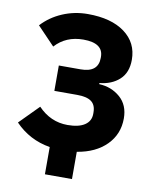

<svg xmlns="http://www.w3.org/2000/svg" viewBox="-93 -779 794 999"><g transform="rotate(10 304.0 -280.0)"><path d="M214 150V6Q105 -12 29 -91L129 -192Q195 -123 285 -123Q344 -123 375.5 -144Q407 -165 407 -203V-211Q407 -250 383 -268Q359 -286 308 -286H187V-420H302Q395 -420 395 -497V-502Q395 -575 290 -575Q198 -575 141 -512L49 -608Q93 -656 156 -683Q219 -710 290 -710Q414 -710 485 -657.5Q556 -605 556 -515Q556 -447 515.5 -410Q475 -373 411 -367V-361Q476 -358 522 -318Q568 -278 568 -207Q568 -124 511.5 -67Q455 -10 357 6V150Z"/></g></svg>

Font: Anuphan
Style: Bold
Weight: 700
Designer: Mike Abbink, Paul van der Laan, Pieter van Rosmalen, Mint Tantisuwanna
Foundry: Bold Monday; Cadson Demak
Version: Version 3.002;hotconv 1.0.109;makeotfexe 2.5.65596